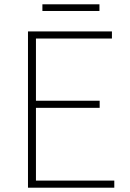

<svg xmlns="http://www.w3.org/2000/svg" viewBox="-20 -872 602 892"><path d="M110 0H511V-33H147V-371H443V-404H147V-693H500V-726H110ZM177 -821H442V-852H177Z"/></svg>

Font: Genne Gothic ExtraLight
Style: Regular
Weight: 250
Designer: Ryoko NISHIZUKA (kana & ideographs); Paul D. Hunt (Latin, Greek & Cyrillic); Wenlong ZHANG (bopomofo); Sandoll Communica
Foundry: Adobe Systems Incorporated
Version: Version 1.004;PS 1.004;hotconv 16.6.51;makeotf.lib2.5.65220